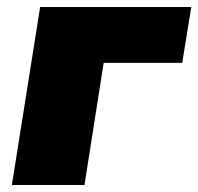

<svg xmlns="http://www.w3.org/2000/svg" viewBox="-20 -530 568 550"><path d="M14 0 95 -510H528L502 -350H277L222 0Z"/></svg>

Font: Winston Black
Style: Italic
Weight: 900
Italic angle: -9°
Designer: Original fonts by Vernon Adams / Changes by Cristiano Sobral
Foundry: VOriginal fonts by Vernon Adams / Changes by Cristiano Sobral
Version: Version 2.503;July 17, 2020;FontCreator 13.0.0.2655 64-bit